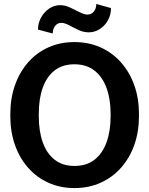

<svg xmlns="http://www.w3.org/2000/svg" viewBox="-20 -932 746 962"><path d="M353 10.3Q281.2 10.3 222.2 -16.6Q163.1 -43.5 120.4 -92Q77.6 -140.6 54.7 -206.3Q31.7 -272 31.7 -350.1V-360.8Q31.7 -438.5 54.7 -504.2Q77.6 -569.8 120.1 -618.7Q162.6 -667.5 221.7 -694.3Q280.8 -721.2 352.5 -721.2Q424.8 -721.2 484.4 -694.3Q543.9 -667.5 586.9 -618.7Q629.9 -569.8 653.1 -504.2Q676.3 -438.5 676.3 -360.8V-350.1Q676.3 -272 653.1 -206.3Q629.9 -140.6 586.9 -92Q543.9 -43.5 484.6 -16.6Q425.3 10.3 353 10.3ZM353 -100.6Q413.6 -100.6 453.6 -131.8Q493.7 -163.1 513.9 -219.2Q534.2 -275.4 534.2 -350.1V-361.8Q534.2 -435.5 513.7 -491.5Q493.2 -547.4 452.9 -578.6Q412.6 -609.9 352.5 -609.9Q293 -609.9 253.4 -578.9Q213.9 -547.9 194.1 -492.2Q174.3 -436.5 174.3 -361.8V-350.1Q174.3 -275.4 194.1 -219.2Q213.9 -163.1 253.7 -131.8Q293.5 -100.6 353 -100.6ZM244.1 -764.2 170.4 -783.7Q170.4 -816.4 185.8 -844.2Q201.2 -872.1 226.6 -889.2Q252 -906.2 281.7 -906.2Q305.2 -906.2 330.6 -894.5Q356 -882.8 379.2 -870.8Q402.3 -858.9 418.5 -858.9Q438.5 -859.4 450.4 -874.3Q462.4 -889.2 462.4 -912.1L536.1 -891.6Q536.1 -857.9 520.8 -830.3Q505.4 -802.7 480 -786.4Q454.6 -770 424.3 -770Q398.9 -770 373.5 -781.7Q348.1 -793.5 326.2 -805.4Q304.2 -817.4 287.6 -817.4Q267.6 -817.4 255.9 -801.8Q244.1 -786.1 244.1 -764.2Z"/></svg>

Font: Roboto Slab LO
Style: Bold
Weight: 700
Designer: Google
Version: Version 2.000